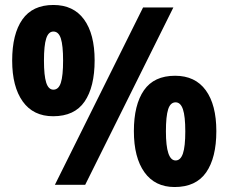

<svg xmlns="http://www.w3.org/2000/svg" viewBox="-20 -744 921 773"><path d="M194 -276Q114 -276 71.5 -335.5Q29 -395 29 -500Q29 -607 70 -665.5Q111 -724 195 -724Q276 -724 318.5 -665.5Q361 -607 361 -501Q361 -394 320.5 -335Q280 -276 194 -276ZM201 0 556 -714H678L323 0ZM195 -383Q216 -383 225 -411Q234 -439 234 -500Q234 -561 225 -589Q216 -617 195 -617Q175 -617 166 -589Q157 -561 157 -500Q157 -440 166 -411.5Q175 -383 195 -383ZM683 9Q604 9 561.5 -50.5Q519 -110 519 -216Q519 -322 559.5 -380.5Q600 -439 685 -439Q766 -439 808.5 -380.5Q851 -322 851 -216Q851 -109 810 -50Q769 9 683 9ZM687 -98Q707 -98 716.5 -126Q726 -154 726 -215Q726 -276 716.5 -304Q707 -332 687 -332Q666 -332 657 -304Q648 -276 648 -215Q648 -98 687 -98Z"/></svg>

Font: Noto Sans Tamil SemiCondensed ExtraBold
Style: Regular
Weight: 800
Width: 4
Designer: Jelle Bosma - Monotype Design Team
Foundry: Monotype Imaging Inc.
Version: Version 2.004; ttfautohint (v1.8.4.7-5d5b)